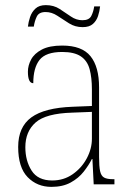

<svg xmlns="http://www.w3.org/2000/svg" viewBox="-20 -720 514 750"><path d="M181 10Q125 10 88 -28Q51 -66 51 -146Q51 -224 102.5 -261.5Q154 -299 264 -303L339 -306V-371Q339 -417 330 -450Q321 -483 295.5 -500Q270 -517 223 -517Q159 -517 134.5 -486Q110 -455 110 -395Q89 -395 89 -440Q89 -464 101.5 -487.5Q114 -511 143.5 -526.5Q173 -542 223 -542Q300 -542 333.5 -500.5Q367 -459 367 -379V-107Q367 -70 371 -51.5Q375 -33 386.5 -26.5Q398 -20 422 -20H427V0H346L341 -99H339Q327 -75 307 -49.5Q287 -24 256 -7Q225 10 181 10ZM184 -15Q229 -15 264 -39.5Q299 -64 319 -101.5Q339 -139 339 -178V-283L262 -280Q159 -277 119 -241.5Q79 -206 79 -145Q79 -92 103.5 -53.5Q128 -15 184 -15ZM303 -614Q273 -614 249.5 -629Q226 -644 204 -658.5Q182 -673 158 -673Q132 -673 123.5 -655Q115 -637 112 -616H89Q91 -634 97.5 -653.5Q104 -673 118.5 -686.5Q133 -700 159 -700Q190 -700 213 -685Q236 -670 257 -655.5Q278 -641 302 -641Q328 -641 336.5 -657.5Q345 -674 348 -695H371Q369 -676 363 -657.5Q357 -639 343 -626.5Q329 -614 303 -614Z"/></svg>

Font: Noto Serif Hebrew SemiCondensed Thin
Style: Regular
Weight: 100
Width: 4
Designer: Monotype Design Team
Foundry: Monotype Imaging Inc.
Version: Version 2.004; ttfautohint (v1.8.4.7-5d5b)